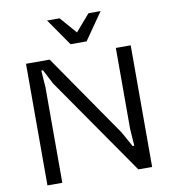

<svg xmlns="http://www.w3.org/2000/svg" viewBox="-99 -1027 999 1112"><g transform="rotate(-10 400.5 -470.5)"><path d="M89.4 0V-715.3H228.5L565.9 -227.1L614.7 -139.2H624.5L617.7 -238.8V-715.3H705.1V0H624L223.6 -576.2L179.7 -661.1H169.9L176.8 -561.5V0ZM567.9 -940.9 457.5 -782.2H363.3L252.9 -940.9H326.7L411.6 -842.8L496.6 -940.9Z"/></g></svg>

Font: Proza Libre
Style: Regular
Weight: 400
Designer: Jasper de Waard
Foundry: Jasper de Waard
Version: Version 1.000; ttfautohint (v1.4.1.8-43bc)